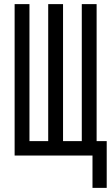

<svg xmlns="http://www.w3.org/2000/svg" viewBox="-20 -755 540 932"><path d="M429 157V0H51V-735H123V-70H214V-735H286V-70H377V-735H449V-70H498V157Z"/></svg>

Font: Iosevka Term Curly
Style: Regular
Weight: 400
Designer: Belleve Invis
Foundry: Belleve Invis
Version: Version 32.3.0